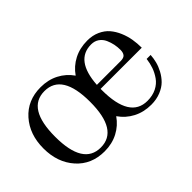

<svg xmlns="http://www.w3.org/2000/svg" viewBox="-68 -701 963 963"><g transform="rotate(-45 413.5 -219.5)"><path d="M248 -447.3Q301.3 -447.3 343.8 -425.3Q386.2 -403.3 413.6 -363.8Q440.9 -403.3 483.4 -425.3Q525.9 -447.3 579.1 -447.3Q616.2 -447.3 645.8 -433.8Q675.3 -420.4 693.8 -398.7Q712.4 -377 724.9 -347.7Q737.3 -318.4 742.2 -288.8Q747.1 -259.3 747.1 -228.5H455.1V-219.7Q455.1 -19.5 579.1 -19.5Q615.7 -19.5 643.6 -33.4Q671.4 -47.4 687.7 -70.8Q704.1 -94.2 712.6 -118.9Q721.2 -143.6 724.6 -171.4H752.9Q751.5 -148.9 745.8 -126.2Q740.2 -103.5 727.1 -78.9Q713.9 -54.2 695.1 -35.4Q676.3 -16.6 646.2 -4.4Q616.2 7.8 579.1 7.8Q525.9 7.8 483.4 -14.4Q440.9 -36.6 413.6 -76.2Q386.2 -36.6 343.8 -14.4Q301.3 7.8 248 7.8Q154.8 7.8 97.9 -56.4Q41 -120.6 41 -219.7Q41 -318.8 97.9 -383.1Q154.8 -447.3 248 -447.3ZM248 -419.9Q124 -419.9 124 -219.7Q124 -19.5 248 -19.5Q372.1 -19.5 372.1 -219.7Q372.1 -419.9 248 -419.9ZM456.1 -255.9H624.5Q647.5 -255.9 655.8 -266.6Q664.1 -277.3 664.1 -296.4Q664.1 -316.4 660.2 -335.9Q656.2 -355.5 647.5 -375.2Q638.7 -395 621.1 -407.5Q603.5 -419.9 579.1 -419.9Q466.8 -419.9 456.1 -255.9Z"/></g></svg>

Font: Theano Modern
Style: Regular
Weight: 400
Designer: Alexey Kryukov
Version: Version 2.00